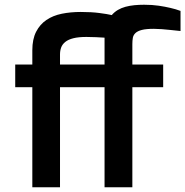

<svg xmlns="http://www.w3.org/2000/svg" viewBox="-20 -786 778 806"><path d="M115.7 -419.9H43.9V-515.1H115.7V-575.2Q115.7 -621.6 131.6 -652.6Q147.5 -683.6 174.8 -702.1Q202.1 -720.7 239.3 -728.3Q276.4 -735.8 318.8 -735.8Q364.3 -735.8 397.2 -731.4Q430.2 -727.1 449.2 -722.7Q460.4 -735.8 475.1 -744.4Q489.7 -752.9 507.1 -757.6Q524.4 -762.2 544.2 -764.2Q564 -766.1 585 -766.1Q618.7 -766.1 646.5 -762Q674.3 -757.8 694.8 -752.9Q718.3 -747.6 737.8 -740.2V-655.8Q716.3 -658.2 695.8 -660.2Q678.2 -662.1 658.9 -663.6Q639.6 -665 626 -665Q593.8 -665 575.7 -660.4Q557.6 -655.8 548.6 -647.2Q539.6 -638.7 537.6 -627Q535.6 -615.2 535.6 -601.1V-515.1H665V-419.9H535.6V0H418.9V-419.9H231.9V0H115.7ZM418.9 -515.1V-621.1V-627.9Q402.3 -628.9 383.1 -629.9Q363.8 -630.9 342.8 -630.9Q309.6 -630.9 288.1 -625.5Q266.6 -620.1 254.2 -610.1Q241.7 -600.1 236.8 -586.7Q231.9 -573.2 231.9 -557.1V-515.1Z"/></svg>

Font: Doppio One
Style: Regular
Weight: 400
Designer: Szymon Celej
Foundry: Szymon Celej
Version: Version 1.002